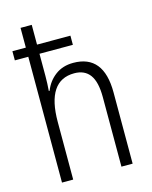

<svg xmlns="http://www.w3.org/2000/svg" viewBox="-114 -835 723 911"><g transform="rotate(-15 247.0 -380.0)"><path d="M131 -663H295V-618H131V-509Q131 -472 128 -436H132Q149 -480 185.5 -507.5Q222 -535 274 -535Q423 -535 423 -350V0H368V-342Q368 -416 342.5 -451Q317 -486 266 -486Q131 -486 131 -283V0H76V-618H10V-663H76V-760H131Z"/></g></svg>

Font: Noto Sans Display Light Narrow
Style: Regular
Weight: 300
Width: 4
Designer: Monotype Design team
Foundry: Monotype Imaging Inc.
Version: Version 1.000